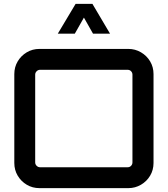

<svg xmlns="http://www.w3.org/2000/svg" viewBox="-20 -973 868 993"><path d="M184 0Q148 0 118.5 -17.5Q89 -35 71.5 -64.5Q54 -94 54 -130V-590Q54 -626 71.5 -655.5Q89 -685 118.5 -702.5Q148 -720 184 -720H644Q679 -720 709 -702.5Q739 -685 756.5 -655.5Q774 -626 774 -590V-130Q774 -94 756.5 -64.5Q739 -35 709 -17.5Q679 0 644 0ZM187 -108H640Q651 -108 658 -115.5Q665 -123 665 -133V-587Q665 -597 658 -604.5Q651 -612 640 -612H187Q177 -612 169.5 -604.5Q162 -597 162 -587V-133Q162 -123 169.5 -115.5Q177 -108 187 -108ZM279 -799 371 -953H458L549 -799H461L414 -882L367 -799Z"/></svg>

Font: Orbitron Medium
Style: Regular
Weight: 500
Designer: Matt McInerney
Foundry: The League of Moveable Type
Version: Version 2.001